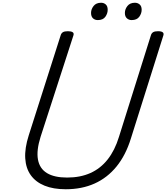

<svg xmlns="http://www.w3.org/2000/svg" viewBox="-20 -1357 1209 1396"><path d="M458 19Q368 19 304 -7Q240 -33 204 -83Q168 -133 163.5 -206Q159 -279 189 -373L422 -1103Q427 -1117 438.5 -1123.5Q450 -1130 474 -1130Q497 -1130 508 -1123Q519 -1116 514 -1100L275 -362Q244 -263 256 -197Q268 -131 321.5 -98.5Q375 -66 468 -66Q564 -66 637.5 -99Q711 -132 763 -198Q815 -264 845 -362L1078 -1103Q1083 -1117 1094.5 -1123.5Q1106 -1130 1129 -1130Q1177 -1130 1168 -1100L932 -351Q894 -228 827 -146Q760 -64 667.5 -22.5Q575 19 458 19ZM691 -1211Q670 -1211 656 -1224Q642 -1237 642 -1263Q642 -1290 660.5 -1313.5Q679 -1337 715 -1337Q735 -1337 749 -1324.5Q763 -1312 763 -1286Q763 -1259 746 -1235Q729 -1211 691 -1211ZM937 -1211Q917 -1211 902.5 -1224Q888 -1237 888 -1263Q888 -1290 906.5 -1313.5Q925 -1337 961 -1337Q981 -1337 995.5 -1324.5Q1010 -1312 1010 -1286Q1010 -1259 992.5 -1235Q975 -1211 937 -1211Z"/></svg>

Font: Playwrite CU
Style: Regular
Weight: 400
Designer: Veronika Burian, José Scaglione
Foundry: TypeTogether
Version: Version 1.002